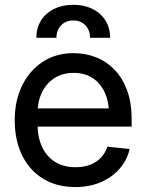

<svg xmlns="http://www.w3.org/2000/svg" viewBox="-20 -757 600 789"><path d="M289.6 11.7Q212.4 11.7 156.2 -23.2Q100.1 -58.1 70.3 -119.9Q40.5 -181.6 40.5 -262.2Q40.5 -343.3 71 -405.5Q101.6 -467.8 156 -503.2Q210.4 -538.6 282.2 -538.6Q332 -538.6 375.5 -521.2Q418.9 -503.9 451.7 -469.5Q484.4 -435.1 502.7 -384.5Q521 -334 521 -267.1V-236.8H92.3V-311.5H470.7L428.2 -286.6Q428.2 -337.4 410.9 -376Q393.6 -414.6 361.1 -436Q328.6 -457.5 282.7 -457.5Q236.8 -457.5 203.6 -436Q170.4 -414.6 152.3 -377.2Q134.3 -339.8 134.3 -292.5V-247.1Q134.3 -192.9 153.1 -152.8Q171.9 -112.8 207 -91.3Q242.2 -69.8 290.5 -69.8Q323.7 -69.8 350.1 -79.8Q376.5 -89.8 394.5 -108.9Q412.6 -127.9 421.4 -154.3L512.7 -144.5Q502 -98.1 470.9 -63Q439.9 -27.8 393.6 -8.1Q347.2 11.7 289.6 11.7ZM129.4 -601.6Q129.4 -641.6 148.4 -672.4Q167.5 -703.1 201.9 -720.2Q236.3 -737.3 281.2 -737.3Q326.2 -737.3 360.4 -720.2Q394.5 -703.1 413.6 -672.4Q432.6 -641.6 432.6 -601.6H350.1Q350.1 -632.8 331.1 -652.8Q312 -672.9 281.2 -672.9Q250 -672.9 231 -652.8Q211.9 -632.8 211.9 -601.6Z"/></svg>

Font: Inter Cardless Tabular
Style: Regular
Weight: 400
Designer: Rasmus Andersson
Foundry: rsms
Version: Version 4.000;git-4fc901f